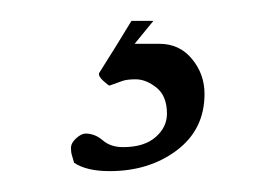

<svg xmlns="http://www.w3.org/2000/svg" viewBox="-20 -16 265 184"><path d="M109 26H133Q152 26 164 40.5Q176 55 176 74Q176 108 149.5 128Q123 148 85 148Q63 148 51 140Q50 136 49 133Q48 130 48 126Q48 121 53 116.5Q58 112 62 112Q71 112 78.5 118.5Q86 125 98 125Q118 125 129 115.5Q140 106 140 93Q140 76 130 68Q120 60 110 60Q102 60 97.5 61.5Q93 63 85 66Q84 66 79 61.5Q74 57 75 54Q82 43 91 28.5Q100 14 106 4H127Z"/></svg>

Font: Amiri
Style: Regular
Weight: 400
Designer: Khaled Hosny
Version: Version 0.114